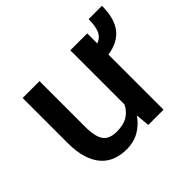

<svg xmlns="http://www.w3.org/2000/svg" viewBox="-137 -751 940 940"><g transform="rotate(-45 333.0 -281.5)"><path d="M665.5 -572.8Q665.5 -485.8 629.4 -439.2Q593.3 -392.6 519 -381.3V0H413.6L406.7 -72.3Q379.9 -33.2 341.6 -11.5Q303.2 10.3 255.9 10.3Q214.8 10.3 180.9 -2.4Q147 -15.1 122.8 -42.7Q98.6 -70.3 85.2 -113Q71.8 -155.8 71.8 -215.8V-528.3H188.5V-214.8Q188.5 -176.8 194.1 -151.9Q199.7 -127 211.4 -112.3Q223.1 -97.7 240.7 -91.6Q258.3 -85.4 282.7 -85.4Q329.6 -85.4 358.4 -103.8Q387.2 -122.1 401.9 -153.3V-528.3H519V-458.5Q549.3 -469.7 561.3 -497.6Q573.2 -525.4 573.2 -572.8Z"/></g></svg>

Font: Roboto Mono
Style: Regular
Weight: 500
Designer: Google
Version: Version 2.000986; 2015; ttfautohint (v1.3)